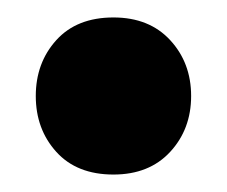

<svg xmlns="http://www.w3.org/2000/svg" viewBox="-20 -184 260 220"><path d="M21 -74Q21 -112 44.5 -138Q68 -164 110 -164Q151 -164 175 -138Q199 -112 199 -74Q199 -36 175 -10Q151 16 110 16Q68 16 44.5 -10Q21 -36 21 -74Z"/></svg>

Font: Baloo Da 2
Style: Bold
Weight: 700
Designer: Noopur Datye, Sulekha Rajkumar and Ek Type
Foundry: Ek Type
Version: Version 1.640;hotconv 1.0.111;makeotfexe 2.5.65597; ttfautoh